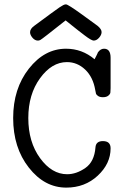

<svg xmlns="http://www.w3.org/2000/svg" viewBox="-20 -844 565 875"><path d="M117 -697Q117 -713 137 -727Q230 -796 250.5 -810Q271 -824 279 -824H281Q290 -824 355 -777Q396 -747 425 -726Q443 -711 443 -698Q443 -685 431.5 -672Q420 -659 407 -659Q402 -659 391.5 -665Q381 -671 366 -682.5Q351 -694 338 -704Q325 -714 306.5 -729Q288 -744 279 -751Q172 -666 164 -662Q158 -659 153 -659Q139 -659 128 -672Q117 -685 117 -697ZM40 -306Q40 -440 111.5 -531Q183 -622 281 -622Q354 -622 411 -574Q417 -585 420 -591.5Q423 -598 424.5 -601Q426 -604 426 -605Q438 -622 454 -622Q484 -622 484 -581V-442Q484 -429 483 -422Q482 -415 473.5 -408Q465 -401 449 -401Q435 -401 427 -406.5Q419 -412 417.5 -417Q416 -422 414 -434Q404 -493 368 -527Q332 -561 285 -561Q216 -561 162.5 -487.5Q109 -414 109 -306Q109 -197 162.5 -123.5Q216 -50 286 -50Q328 -50 369 -78.5Q410 -107 415 -172Q417 -201 449 -201Q484 -201 484 -168Q484 -98 425.5 -43.5Q367 11 282 11Q183 11 111.5 -80Q40 -171 40 -306Z"/></svg>

Font: CMU Typewriter Text
Style: Regular
Weight: 500
Monospace: yes
Version: Version 0.7.0